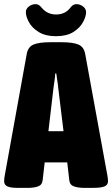

<svg xmlns="http://www.w3.org/2000/svg" viewBox="-26 -906 542 928"><path d="M56 2Q26 2 10 -5Q-6 -12 -6 -30Q-6 -42 -3 -58L103 -644Q109 -679 135.5 -690.5Q162 -702 220 -702H269Q327 -702 353.5 -690.5Q380 -679 386 -644L493 -58Q496 -42 496 -30Q496 -12 479 -5Q462 2 424 2H379Q354 2 333 -4.5Q312 -11 309 -34L299 -121H190L180 -34Q177 -11 156.5 -4.5Q136 2 112 2ZM233 -485 208 -272H281L255 -485Q254 -499 251 -516Q248 -533 246 -551H241Q240 -533 237.5 -516Q235 -499 233 -485ZM244 -731Q194 -731 161.5 -751Q129 -771 114 -798.5Q99 -826 99 -847Q99 -864 114 -875Q129 -886 146 -886Q154 -886 160.5 -882.5Q167 -879 176 -868Q203 -836 245 -836Q290 -836 315 -870Q327 -886 343 -886Q360 -886 375 -875Q390 -864 390 -847Q390 -826 375 -798.5Q360 -771 328 -751Q296 -731 244 -731Z"/></svg>

Font: Asap Condensed Black
Style: Regular
Weight: 900
Width: 3
Designer: Pablo Cosgaya
Foundry: Omnibus-Type
Version: Version 3.001; ttfautohint (v1.8.4.7-5d5b)